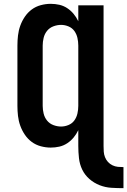

<svg xmlns="http://www.w3.org/2000/svg" viewBox="-20 -763 665 1003"><path d="M625 220Q593 220 561.5 218Q530 216 500.5 204.5Q471 193 447 172Q423 151 409.5 123Q396 95 392.5 63Q389 31 389 0V-83Q379 -62 364.5 -44.5Q350 -27 331 -14.5Q312 -2 290 3Q268 8 245 8Q219 8 193 1Q167 -6 146 -21.5Q125 -37 110 -59Q95 -81 86 -106Q77 -131 74 -157.5Q71 -184 71 -210V-525Q71 -551 74 -577.5Q77 -604 86 -629Q95 -654 110 -676Q125 -698 146 -713.5Q167 -729 193 -736Q219 -743 245 -743Q268 -743 290 -738Q312 -733 331 -720.5Q350 -708 364.5 -690.5Q379 -673 389 -652V-735H521V0Q521 15 522 29.5Q523 44 528.5 58Q534 72 544 83Q554 94 567.5 100.5Q581 107 595.5 108.5Q610 110 625 110ZM299 -102Q319 -102 338 -110Q357 -118 368.5 -134Q380 -150 384.5 -170Q389 -190 389 -210V-525Q389 -545 384.5 -565Q380 -585 368.5 -601Q357 -617 338 -625Q319 -633 299 -633Q279 -633 259 -625.5Q239 -618 226 -602Q213 -586 208 -565.5Q203 -545 203 -525V-210Q203 -190 208 -169.5Q213 -149 226 -133Q239 -117 259 -109.5Q279 -102 299 -102Z"/></svg>

Font: Iosevka Custom XBdEx
Style: Regular
Weight: 800
Width: 7
Monospace: yes
Designer: Belleve Invis
Foundry: Belleve Invis
Version: Version 11.2.4; ttfautohint (v1.8.4)